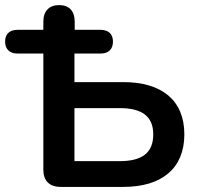

<svg xmlns="http://www.w3.org/2000/svg" viewBox="-28 -733 782 753"><path d="M210 0H456C606 0 695 -72 695 -206C695 -340 606 -411 456 -411H264V-523H366C397 -523 415 -539 415 -570C415 -600 397 -616 366 -616H265V-648C265 -690 243 -713 204 -713C165 -713 142 -690 142 -648V-616H41C10 -616 -8 -600 -8 -570C-8 -540 10 -523 41 -523H142V-67C142 -24 166 0 210 0ZM441 -101H264V-309H441C530 -309 573 -276 573 -206C573 -134 530 -101 441 -101Z"/></svg>

Font: SN Pro SemiBold
Style: Regular
Weight: 600
Designer: Tobias Whetton
Foundry: Supernotes
Version: Version 1.003;Glyphs 3.3 (3324)